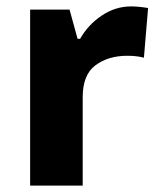

<svg xmlns="http://www.w3.org/2000/svg" viewBox="-20 -579 499 599"><path d="M442 -554 429 -399Q407 -405 377 -405Q318 -405 278 -375.5Q238 -346 238 -276V0H74V-549H197L222 -458H230Q255 -502 297.5 -530.5Q340 -559 389 -559Q412 -559 442 -554Z"/></svg>

Font: Noto Sans UI ExtraBold
Style: Regular
Weight: 800
Designer: Monotype Design Team
Foundry: Monotype Imaging Inc.
Version: Version 1.001